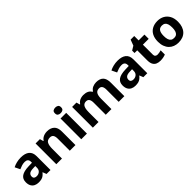

<svg xmlns="http://www.w3.org/2000/svg" viewBox="315 -2162 3574 3574"><g transform="rotate(-45 2102.5 -375.0)"><path d="M302 -557Q412 -557 470.5 -509.5Q529 -462 529 -364V0H425L396 -74H392Q369 -45 344.5 -26Q320 -7 288.5 1.5Q257 10 211 10Q163 10 124.5 -8.5Q86 -27 64 -65.5Q42 -104 42 -163Q42 -250 103 -291.5Q164 -333 286 -337L381 -340V-364Q381 -407 358.5 -427Q336 -447 296 -447Q256 -447 218 -435.5Q180 -424 142 -407L93 -508Q137 -531 190.5 -544Q244 -557 302 -557ZM323 -251Q251 -249 223 -225Q195 -201 195 -162Q195 -128 215 -113.5Q235 -99 267 -99Q315 -99 348 -127.5Q381 -156 381 -208V-253Z M992 -556Q1080 -556 1133 -508.5Q1186 -461 1186 -356V0H1037V-319Q1037 -378 1016 -407.5Q995 -437 949 -437Q881 -437 856 -390.5Q831 -344 831 -257V0H682V-546H796L816 -476H824Q842 -504 868 -521.5Q894 -539 926 -547.5Q958 -556 992 -556Z M1488 -546V0H1339V-546ZM1414 -760Q1447 -760 1471 -744.5Q1495 -729 1495 -687Q1495 -646 1471 -630Q1447 -614 1414 -614Q1380 -614 1356.5 -630Q1333 -646 1333 -687Q1333 -729 1356.5 -744.5Q1380 -760 1414 -760Z M2285 -556Q2378 -556 2425.5 -508.5Q2473 -461 2473 -356V0H2324V-319Q2324 -378 2304 -407.5Q2284 -437 2242 -437Q2183 -437 2158 -395Q2133 -353 2133 -274V0H1984V-319Q1984 -358 1975 -384Q1966 -410 1948 -423.5Q1930 -437 1902 -437Q1861 -437 1837 -416Q1813 -395 1803 -355Q1793 -315 1793 -257V0H1644V-546H1758L1778 -476H1786Q1803 -504 1828 -521.5Q1853 -539 1883.5 -547.5Q1914 -556 1945 -556Q2005 -556 2047 -536.5Q2089 -517 2111 -476H2124Q2149 -518 2193.5 -537Q2238 -556 2285 -556Z M2850 -557Q2960 -557 3018.5 -509.5Q3077 -462 3077 -364V0H2973L2944 -74H2940Q2917 -45 2892.5 -26Q2868 -7 2836.5 1.5Q2805 10 2759 10Q2711 10 2672.5 -8.5Q2634 -27 2612 -65.5Q2590 -104 2590 -163Q2590 -250 2651 -291.5Q2712 -333 2834 -337L2929 -340V-364Q2929 -407 2906.5 -427Q2884 -447 2844 -447Q2804 -447 2766 -435.5Q2728 -424 2690 -407L2641 -508Q2685 -531 2738.5 -544Q2792 -557 2850 -557ZM2871 -251Q2799 -249 2771 -225Q2743 -201 2743 -162Q2743 -128 2763 -113.5Q2783 -99 2815 -99Q2863 -99 2896 -127.5Q2929 -156 2929 -208V-253Z M3460 -109Q3485 -109 3508 -114Q3531 -119 3554 -126V-15Q3530 -5 3494.5 2.5Q3459 10 3417 10Q3368 10 3329.5 -6Q3291 -22 3268.5 -61.5Q3246 -101 3246 -171V-434H3175V-497L3257 -547L3300 -662H3395V-546H3548V-434H3395V-171Q3395 -140 3413 -124.5Q3431 -109 3460 -109Z M4160 -274Q4160 -206 4141.5 -153Q4123 -100 4088.5 -63.5Q4054 -27 4005 -8.5Q3956 10 3894 10Q3837 10 3788.5 -8.5Q3740 -27 3705 -63.5Q3670 -100 3650.5 -153Q3631 -206 3631 -274Q3631 -365 3663 -427.5Q3695 -490 3755 -523Q3815 -556 3897 -556Q3974 -556 4033 -523Q4092 -490 4126 -427.5Q4160 -365 4160 -274ZM3783 -274Q3783 -220 3794.5 -183.5Q3806 -147 3831 -128.5Q3856 -110 3896 -110Q3936 -110 3960.5 -128.5Q3985 -147 3996.5 -183.5Q4008 -220 4008 -274Q4008 -328 3996.5 -364Q3985 -400 3960 -418Q3935 -436 3895 -436Q3836 -436 3809.5 -395.5Q3783 -355 3783 -274Z"/></g></svg>

Font: Noto Sans Hebrew
Style: Bold
Weight: 700
Designer: Monotype Design Team
Foundry: Monotype Imaging Inc.
Version: Version 2.003